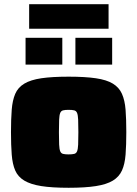

<svg xmlns="http://www.w3.org/2000/svg" viewBox="-20 -881 650 909"><path d="M305 8Q226 8 175.5 0Q125 -8 95 -26Q65 -44 52 -74Q39 -104 35.5 -149Q32 -194 32 -255Q32 -317 35.5 -361.5Q39 -406 52 -436.5Q65 -467 95 -485Q125 -503 175.5 -510.5Q226 -518 305 -518Q383 -518 434 -510.5Q485 -503 514.5 -485Q544 -467 557.5 -436.5Q571 -406 574.5 -361.5Q578 -317 578 -255Q578 -194 574.5 -149Q571 -104 557.5 -74Q544 -44 514.5 -26Q485 -8 434 0Q383 8 305 8ZM304 -150Q322 -150 331.5 -152.5Q341 -155 345 -165Q349 -175 350 -196.5Q351 -218 351 -255Q351 -293 350 -314.5Q349 -336 345 -346Q341 -356 331.5 -358.5Q322 -361 304 -361Q288 -361 278.5 -358.5Q269 -356 265 -346Q261 -336 260 -314.5Q259 -293 259 -255Q259 -218 260 -196.5Q261 -175 265 -165Q269 -155 278.5 -152.5Q288 -150 304 -150ZM101 -575V-702H275V-575ZM337 -575V-702H511V-575ZM118 -745V-861H494V-745Z"/></svg>

Font: Saira SemiExpanded Black
Style: Regular
Weight: 900
Width: 6
Designer: Hector Gatti with collaboration of the Omnibus-Type team
Foundry: Omnibus-Type
Version: Version 1.101